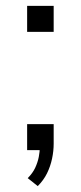

<svg xmlns="http://www.w3.org/2000/svg" viewBox="-20 -509 274 651"><path d="M108 122 74 95Q91 78 99.5 59.5Q108 41 111.5 23Q115 5 115 -11L134 0H72V-88H162V-22Q162 3 156.5 29Q151 55 139.5 78.5Q128 102 108 122ZM72 -401V-489H162V-401Z"/></svg>

Font: Nunito Sans 10pt Light
Style: Regular
Weight: 300
Designer: Vernon Adams
Foundry: Vernon Adams
Version: Version 3.101;gftools[0.9.27]